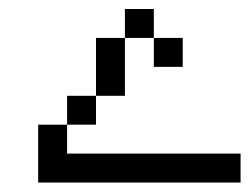

<svg xmlns="http://www.w3.org/2000/svg" viewBox="-20 -332 540 415"><path d="M500 62.5V0H125V-62.5H62.5Q62.5 -62.5 62.5 62.5ZM375 -187.5V-250H312.5V-187.5ZM125 -62.5H187.5V-125H125ZM187.5 -125H250Q250 -125 250 -250H187.5Q187.5 -250 187.5 -125ZM250 -250H312.5V-312.5H250Z"/></svg>

Font: BFUnifontExMono
Style: Regular
Weight: 500
Version: Version 15.0.06